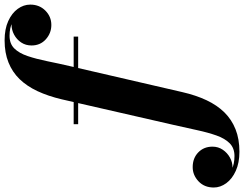

<svg xmlns="http://www.w3.org/2000/svg" viewBox="-343 -667 1060 834"><g transform="rotate(-90 187.0 -250.0)"><path d="M-55 260Q-103.5 260 -138.2 244.2Q-173 228.5 -191.8 202.8Q-210.5 177 -210.5 148.5Q-210.5 107.5 -183.5 82.2Q-156.5 57 -122 57Q-83 57 -58 81.2Q-33 105.5 -33 143Q-33 168 -46.5 187.8Q-60 207.5 -80.5 218.8Q-101 230 -123 230Q-145 230 -164.8 217.2Q-184.5 204.5 -197 185.5Q-209.5 166.5 -209.5 148.5H-190Q-190 170.5 -175.8 191.5Q-161.5 212.5 -135.2 225.5Q-109 238.5 -74 238.5Q-39.5 238.5 -18.5 217.8Q2.5 197 15.5 160.2Q28.5 123.5 38.8 75.5Q49 27.5 61.5 -26.5L172.5 -511.5Q186.5 -571 208 -617Q229.5 -663 260.2 -694.8Q291 -726.5 332.8 -743.2Q374.5 -760 428.5 -760Q478 -760 512.5 -744.2Q547 -728.5 565.5 -703Q584 -677.5 584 -648.5Q584 -609 558 -583Q532 -557 495.5 -557Q460 -557 433.2 -581Q406.5 -605 406.5 -643Q406.5 -668.5 419.5 -688Q432.5 -707.5 453.5 -718.8Q474.5 -730 498 -730Q513 -730 527.8 -722.8Q542.5 -715.5 555.2 -703.2Q568 -691 575.5 -676.5Q583 -662 583 -648.5H564Q564 -671 549.5 -691.8Q535 -712.5 509.2 -725.5Q483.5 -738.5 448.5 -738.5Q414 -738.5 393.5 -717.8Q373 -697 360.5 -660Q348 -623 338.2 -575Q328.5 -527 316 -473L204 11.5Q190.5 70.5 168.8 116.8Q147 163 115.8 194.8Q84.5 226.5 42.2 243.2Q0 260 -55 260ZM64.5 -440.5V-460H445V-440.5Z"/></g></svg>

Font: Bodoni Moda ExtraBold
Style: Italic
Weight: 800
Italic angle: -13°
Version: Version 2.005